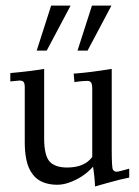

<svg xmlns="http://www.w3.org/2000/svg" viewBox="-20 -650 502 691"><path d="M259 -468 311 -629.9H381.1L295.2 -468ZM112.1 -468 164.1 -629.9H234.1L148.2 -468ZM50 -360.1 17.1 -356.9V-387Q94.2 -394 138.9 -402.1V-152.1Q138.9 -88.1 160.2 -66.9Q179.9 -47.1 221.9 -47.1Q283.7 -47.1 312 -85V-329.1Q312 -347.9 307.5 -353.4Q303 -358.9 294.3 -358.9Q285.6 -358.9 274.9 -357.9Q249.5 -355.5 248 -354L245.1 -385Q300.8 -388.7 382.1 -402.1V-111.1Q382.1 -44.7 386.7 -38.8Q392.1 -32 399.7 -32Q407.2 -32 445.1 -43V-11Q409.4 -3.7 371.2 7.2Q333 18.1 322 21Q320.6 -14.6 314.9 -50Q278.1 -9.5 226.6 7.8Q206.1 14.9 186 14.9Q166 14.9 148.9 10.4Q131.8 5.9 119.8 -2Q107.7 -9.8 98.6 -21.4Q89.6 -33 84 -45.8Q78.4 -58.6 75 -74.7Q69.1 -102.1 69.1 -137.9V-335Q69.1 -350.1 64.9 -355.1Q60.8 -360.1 50 -360.1Z"/></svg>

Font: Linden Hill
Style: Regular
Weight: 400
Version: Version 1.202